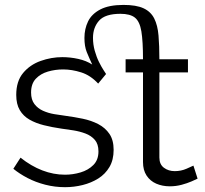

<svg xmlns="http://www.w3.org/2000/svg" viewBox="-20 -767 851 797"><path d="M782.9 -79.5 800.2 -25.4Q792.5 -21.6 774.9 -13.9Q757.3 -6.2 733.8 0.1Q710.3 6.4 684.9 6.4Q654 6.4 628.6 -4.6Q603.2 -15.7 588.4 -38.3Q573.6 -60.9 573.6 -94.1V-466.5H501.4V-521.1H573.6Q573.6 -596.1 566.8 -637Q560 -677.8 540.1 -693.8Q520.2 -709.7 479.9 -709.7Q416.5 -709.7 391.2 -681.2Q366 -652.7 366 -609.9Q366 -582.2 373.4 -556Q380.8 -529.8 391 -509.5Q401.2 -489.2 409.9 -475.9Q418.5 -462.6 420.3 -459.8L387.5 -420Q355.5 -454.5 316.9 -466.6Q278.3 -478.8 242.1 -478.8Q209.2 -478.8 178.8 -469.9Q148.4 -461 128.7 -440.2Q109 -419.3 109 -382.9Q109 -353.1 123 -335Q136.9 -316.9 158.5 -307.2Q180.1 -297.5 204.9 -293.3Q229.7 -289.1 251.7 -286.3Q287.9 -281.5 323.3 -274.2Q358.7 -266.9 387.9 -251.8Q417.1 -236.6 434.4 -211Q451.7 -185.4 451.7 -144.9Q451.7 -103.2 434.4 -73.8Q417.1 -44.4 388 -26.1Q358.8 -7.8 322.9 1.1Q287 10 250.1 10Q207.8 10 167.7 -0.3Q127.7 -10.6 94.1 -28.2Q60.5 -45.8 35.4 -66.4L65.2 -112.5Q109.1 -77.6 155.6 -59.7Q202.2 -41.8 249.9 -41.8Q282.6 -41.8 314.5 -51.3Q346.4 -60.8 367.5 -82Q388.7 -103.1 388.7 -138.5Q388.7 -169.1 373.5 -186.5Q358.4 -203.9 334.6 -212.8Q310.7 -221.7 284.2 -225.9Q257.8 -230.1 234.1 -233.2Q196.1 -238.7 162.2 -247.2Q128.3 -255.6 102.6 -270.4Q76.8 -285.1 62.1 -309.9Q47.4 -334.6 47.4 -373.1Q47.4 -429.8 75.9 -464Q104.4 -498.2 148.6 -514Q192.8 -529.8 238.6 -529.8Q271.6 -529.8 304.8 -522.5Q338 -515.2 362.8 -499.1Q349.8 -527.2 340.1 -550.9Q330.5 -574.6 330.5 -609.7Q330.5 -647.1 345.6 -678.2Q360.7 -709.2 396.6 -727.9Q432.5 -746.6 492.7 -746.6Q546 -746.6 576.1 -732.5Q606.2 -718.4 620.3 -690.1Q634.5 -661.8 638 -619.5Q641.6 -577.3 641.6 -521.1H760.2V-466.5H641.6V-113.1Q641.6 -84.8 660.4 -70.7Q679.2 -56.6 705.4 -56.6Q731.5 -56.6 754 -66.5Q776.6 -76.4 782.9 -79.5Z"/></svg>

Font: Raleway Thin
Style: Regular
Weight: 100
Designer: Matt McInerney, Pablo Impallari, Rodrigo Fuenzalida
Foundry: Matt McInerney, Pablo Impallari, Rodrigo Fuenzalida
Version: Version 4.026